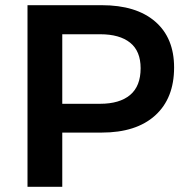

<svg xmlns="http://www.w3.org/2000/svg" viewBox="-20 -720 715 740"><path d="M372 -700Q505 -700 578 -637Q651 -574 651 -460Q651 -341 578 -275Q505 -209 372 -209H161L220 -268V0H86V-700ZM366 -320Q441 -320 481.5 -354Q522 -388 522 -457Q522 -523 481.5 -555.5Q441 -588 366 -588H161L220 -647V-261L161 -320Z"/></svg>

Font: Alexandria Medium
Style: Regular
Weight: 500
Designer: Mohamed Gaber
Foundry: Kief Type Foundry
Version: Version 5.100